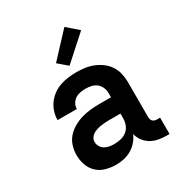

<svg xmlns="http://www.w3.org/2000/svg" viewBox="-182 -895 963 1028"><g transform="rotate(-30 300.0 -381.0)"><path d="M238 8Q207 8 176 -0.5Q145 -9 122.5 -30Q100 -51 89.5 -81Q79 -111 79 -142Q79 -171 87.5 -198.5Q96 -226 114.5 -247Q133 -268 158 -282.5Q183 -297 210 -305Q237 -313 265 -316Q293 -319 321 -319H394V-344Q394 -362 387 -379Q380 -396 366 -407.5Q352 -419 334 -423Q316 -427 298 -427Q282 -427 265.5 -424Q249 -421 235 -412Q221 -403 212.5 -388Q204 -373 204 -356H85Q85 -382 93 -407Q101 -432 116 -452.5Q131 -473 152 -488.5Q173 -504 197 -512.5Q221 -521 247 -524.5Q273 -528 298 -528Q325 -528 351.5 -524.5Q378 -521 403 -511Q428 -501 450 -484.5Q472 -468 486.5 -445.5Q501 -423 507 -397Q513 -371 513 -344V-128Q513 -121 515 -114Q517 -107 522 -102Q527 -97 534 -95Q541 -93 548 -93H567V8H548Q524 8 500 3.5Q476 -1 455 -13Q434 -25 419 -45Q404 -65 398 -89Q388 -66 371.5 -47Q355 -28 333.5 -15.5Q312 -3 287.5 2.5Q263 8 238 8ZM285 -93Q306 -93 326.5 -98Q347 -103 363 -116Q379 -129 386.5 -148.5Q394 -168 394 -189V-218H321Q308 -218 295.5 -217Q283 -216 270.5 -214Q258 -212 245.5 -208Q233 -204 222 -197Q211 -190 204.5 -179Q198 -168 198 -155Q198 -140 206 -126.5Q214 -113 227 -105.5Q240 -98 255 -95.5Q270 -93 285 -93ZM286 -576 230 -624 366 -770 435 -710Z"/></g></svg>

Font: Iosevka Plex Etoile
Style: Bold
Weight: 700
Designer: Belleve Invis
Foundry: Belleve Invis
Version: Version 25.1.1; ttfautohint (v1.8.4)